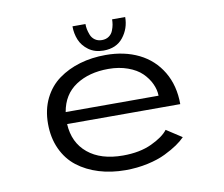

<svg xmlns="http://www.w3.org/2000/svg" viewBox="-75 -756 1001 859"><g transform="rotate(-10 425.0 -326.5)"><path d="M545.5 -664Q545.5 -612 514.2 -572.5Q483 -533 424.5 -533Q385 -533 357.2 -553.2Q329.5 -573.5 317.8 -602.2Q306 -631 306 -664H365Q365 -652.5 367.2 -640.5Q369.5 -628.5 375.2 -613.8Q381 -599 394 -589.8Q407 -580.5 425.5 -580.5Q444.5 -580.5 457.5 -589.8Q470.5 -599 476.2 -613.8Q482 -628.5 484 -640.5Q486 -652.5 486 -664ZM706 -90Q691 -74.5 668.5 -59Q646 -43.5 612 -26.8Q578 -10 530 0.5Q482 11 429 11Q364 11 308.5 -6Q253 -23 211.2 -55.2Q169.5 -87.5 146 -138.5Q122.5 -189.5 122.5 -253.5Q122.5 -317.5 147.2 -367.8Q172 -418 214.8 -449Q257.5 -480 312 -496Q366.5 -512 429.5 -512Q514.5 -512 580 -479.8Q645.5 -447.5 683 -384.8Q720.5 -322 720.5 -237.5H206.5Q211 -152.5 269.8 -104Q328.5 -55.5 429 -55.5Q505.5 -55.5 559.5 -80.8Q613.5 -106 636 -135.5ZM430.5 -448.5Q342.5 -448.5 282.5 -409Q222.5 -369.5 209.5 -291.5H631.5Q631 -319 618.2 -346.2Q605.5 -373.5 581.8 -396.8Q558 -420 518.5 -434.2Q479 -448.5 430.5 -448.5Z"/></g></svg>

Font: League Mono Wide Light
Style: Regular
Weight: 300
Width: 8
Designer: Tyler Finck
Foundry: The League of Moveable Type / Tyler Finck
Version: Version 2.210